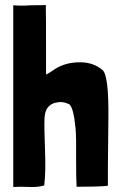

<svg xmlns="http://www.w3.org/2000/svg" viewBox="-20 -744 485 767"><path d="M189 -461Q232 -493 290 -495Q350 -498 390 -464Q415 -441 413 -271Q410 -11 411 -2Q384 2 286 2Q284 -28 284 -110Q285 -194 282 -230Q274 -314 257 -327Q257 -328 255 -328Q254 -329 253 -329Q228 -341 199 -333Q161 -322 158 -275Q156 -237 160 -140Q163 -55 157 -7V-3Q131 4 102 3Q58 1 33 3V-723Q68 -720 103 -723Q163 -723 163 -724Q164 -719 164 -446Q184 -457 189 -461Z"/></svg>

Font: Londrina Solid
Style: Regular
Weight: 400
Designer: Marcelo Magalhaes
Foundry: Marcelo Magalh„es
Version: Version 1.001 2011